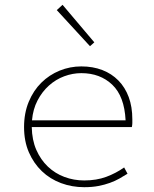

<svg xmlns="http://www.w3.org/2000/svg" viewBox="-20 -766 640 798"><path d="M330 12Q279 12 233.5 -5Q188 -22 154 -54.5Q120 -87 100 -133Q80 -179 80 -238Q80 -296 99.5 -343Q119 -390 152 -422.5Q185 -455 228 -472.5Q271 -490 318 -490Q366 -490 405 -475Q444 -460 472 -431.5Q500 -403 515 -362.5Q530 -322 530 -270Q530 -262 530 -254.5Q530 -247 528 -238H112Q113 -184 131 -143Q149 -102 179 -73.5Q209 -45 248 -30.5Q287 -16 330 -16Q381 -16 421.5 -31Q462 -46 496 -70L510 -44Q494 -34 476.5 -24Q459 -14 437 -6Q415 2 389 7Q363 12 330 12ZM318 -462Q282 -462 247 -449Q212 -436 183.5 -410.5Q155 -385 136 -348.5Q117 -312 113 -266H502Q497 -366 446.5 -414Q396 -462 318 -462ZM354 -574 216 -724 240 -746 372 -590Z"/></svg>

Font: Source Code Pro ExtraLight
Style: Regular
Weight: 200
Monospace: yes
Designer: Paul D. Hunt, Teo Tuominen
Foundry: Adobe Systems Incorporated
Version: Version 2.030;PS 1.000;hotconv 16.6.51;makeotf.lib2.5.65220